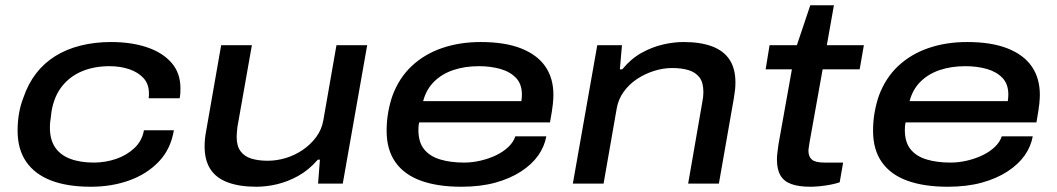

<svg xmlns="http://www.w3.org/2000/svg" viewBox="-20 -699 4025 731"><path d="M326 12Q236 12 174 -12Q112 -36 79.5 -83.5Q47 -131 47 -201Q47 -236 52.5 -267.5Q58 -299 69 -327Q87 -380 117.5 -419.5Q148 -459 190.5 -485.5Q233 -512 287 -525.5Q341 -539 403 -539Q480 -539 539.5 -519Q599 -499 633 -460Q667 -421 667 -363Q667 -353 666.5 -344Q666 -335 664 -325H546Q547 -330 547 -335Q547 -340 547 -344Q547 -379 526.5 -401.5Q506 -424 472 -435.5Q438 -447 397 -447Q339 -447 293 -428Q247 -409 216.5 -371Q186 -333 176 -274Q175 -262 173.5 -252.5Q172 -243 171 -234Q170 -225 170 -213Q170 -168 189.5 -138.5Q209 -109 247 -94.5Q285 -80 337 -80Q381 -80 422 -94Q463 -108 492 -135.5Q521 -163 528 -203H642Q630 -131 584.5 -83.5Q539 -36 472 -12Q405 12 326 12Z M956 12Q892 12 847.5 -4.5Q803 -21 781 -55Q759 -89 759 -142Q759 -156 760.5 -171Q762 -186 765 -201L822 -527H939L884 -216Q883 -206 882 -196.5Q881 -187 881 -178Q881 -143 896 -123Q911 -103 937.5 -95Q964 -87 999 -87Q1034 -87 1068.5 -97.5Q1103 -108 1133 -128.5Q1163 -149 1184 -177.5Q1205 -206 1211 -241L1261 -527H1378L1285 0H1191L1198 -91H1190Q1155 -51 1115 -29Q1075 -7 1034.5 2.5Q994 12 956 12Z M1736 12Q1646 12 1582.5 -11Q1519 -34 1485.5 -81.5Q1452 -129 1452 -201Q1452 -238 1458 -271.5Q1464 -305 1474 -334Q1499 -402 1547.5 -447.5Q1596 -493 1663 -516Q1730 -539 1810 -539Q1903 -539 1964.5 -514.5Q2026 -490 2056.5 -445.5Q2087 -401 2087 -338Q2087 -325 2085 -304Q2083 -283 2074 -233H1576Q1574 -225 1573.5 -218Q1573 -211 1573 -204Q1573 -158 1594.5 -131Q1616 -104 1655.5 -92Q1695 -80 1747 -80Q1778 -80 1810 -87.5Q1842 -95 1869 -108Q1896 -121 1915.5 -139.5Q1935 -158 1942 -180H2060Q2053 -141 2029 -107Q2005 -73 1963.5 -46Q1922 -19 1865.5 -3.5Q1809 12 1736 12ZM1591 -314H1965Q1966 -321 1966.5 -327Q1967 -333 1967 -339Q1967 -379 1944.5 -402.5Q1922 -426 1885 -436.5Q1848 -447 1803 -447Q1750 -447 1706.5 -432.5Q1663 -418 1633 -388.5Q1603 -359 1591 -314Z M2161 0 2254 -527H2348L2340 -435H2349Q2383 -476 2423 -498Q2463 -520 2504 -529.5Q2545 -539 2582 -539Q2647 -539 2691 -522.5Q2735 -506 2757.5 -472Q2780 -438 2780 -385Q2780 -371 2778.5 -356.5Q2777 -342 2774 -325L2717 0H2600L2654 -311Q2656 -321 2657 -330.5Q2658 -340 2658 -348Q2658 -385 2643 -404.5Q2628 -424 2601.5 -432Q2575 -440 2539 -440Q2505 -440 2470 -429Q2435 -418 2405 -398Q2375 -378 2354.5 -349.5Q2334 -321 2328 -286L2278 0Z M3066 12Q3022 12 2993.5 2Q2965 -8 2951.5 -31Q2938 -54 2938 -92Q2938 -105 2940 -119.5Q2942 -134 2944 -150L2995 -435H2895L2910 -527H3014L3065 -679H3155L3128 -527H3269L3253 -435H3112L3062 -156Q3061 -147 3059.5 -139Q3058 -131 3058 -125Q3058 -103 3071 -91.5Q3084 -80 3119 -80H3190L3177 -5Q3163 0 3142.5 4Q3122 8 3101.5 10Q3081 12 3066 12Z M3588 12Q3498 12 3434.5 -11Q3371 -34 3337.5 -81.5Q3304 -129 3304 -201Q3304 -238 3310 -271.5Q3316 -305 3326 -334Q3351 -402 3399.5 -447.5Q3448 -493 3515 -516Q3582 -539 3662 -539Q3755 -539 3816.5 -514.5Q3878 -490 3908.5 -445.5Q3939 -401 3939 -338Q3939 -325 3937 -304Q3935 -283 3926 -233H3428Q3426 -225 3425.5 -218Q3425 -211 3425 -204Q3425 -158 3446.5 -131Q3468 -104 3507.5 -92Q3547 -80 3599 -80Q3630 -80 3662 -87.5Q3694 -95 3721 -108Q3748 -121 3767.5 -139.5Q3787 -158 3794 -180H3912Q3905 -141 3881 -107Q3857 -73 3815.5 -46Q3774 -19 3717.5 -3.5Q3661 12 3588 12ZM3443 -314H3817Q3818 -321 3818.5 -327Q3819 -333 3819 -339Q3819 -379 3796.5 -402.5Q3774 -426 3737 -436.5Q3700 -447 3655 -447Q3602 -447 3558.5 -432.5Q3515 -418 3485 -388.5Q3455 -359 3443 -314Z"/></svg>

Font: Archivo Expanded Medium
Style: Italic
Weight: 500
Width: 7
Italic angle: -10°
Designer: Hector Gatti
Foundry: Omnibus-Type
Version: Version 2.001